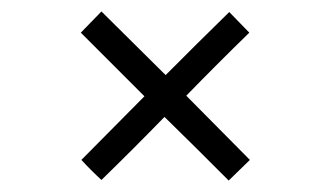

<svg xmlns="http://www.w3.org/2000/svg" viewBox="-20 -315 547 335"><path d="M269 -184 157 -295 121 -258 232 -147 122 -36C133 -24 145 -12 157 -1C194 -37 231 -74 267 -111C305 -74 342 -37 379 0L416 -36L305 -148C341 -185 378 -222 415 -258L380 -294C342 -257 306 -221 269 -184Z"/></svg>

Font: Sulaf Light
Style: Regular
Weight: 300
Designer: Bandar Raffah (Arabic) and Santiago Orozco (Latin)
Foundry: Caramella and Typemade
Version: Version 1.005;PS 001.005;hotconv 1.0.88;makeotf.lib2.5.64775